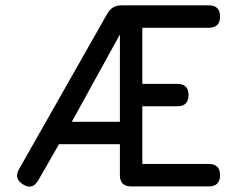

<svg xmlns="http://www.w3.org/2000/svg" viewBox="-20 -698 900 719"><path d="M471 0Q429 0 429 -42V-158H201L124 -24Q102 15 67 -7Q31 -29 51 -64L383 -649Q401 -678 434 -678H762Q804 -678 804 -636Q804 -594 762 -594H513V-384H644Q686 -384 686 -342Q686 -300 644 -300H513V-84H762Q804 -84 804 -42Q804 0 762 0ZM249 -242H429V-569Z"/></svg>

Font: Jura
Style: Bold
Weight: 700
Designer: Daniel Johnson, Alexei Vanyashin
Foundry: Daniel Johnson
Version: Version 5.103